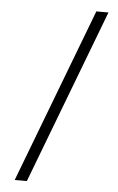

<svg xmlns="http://www.w3.org/2000/svg" viewBox="-56 -791 543 882"><g transform="rotate(5 215.5 -350.0)"><path d="M408 -752 102 52H46L352 -752Z"/></g></svg>

Font: Pathway Extreme 8pt Thin 12pt
Style: Italic
Weight: 100
Italic angle: -8°
Version: Version 1.001;gftools[0.9.26]